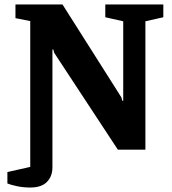

<svg xmlns="http://www.w3.org/2000/svg" viewBox="-20 -668 769 857"><path d="M115 169Q83 169 55.5 163Q28 157 13 151V100L115 77V-574L49 -587V-648H259L522 -233L526 -218H530V-573L450 -591V-648H709V-591L629 -573V0H506L222 -432L218 -447H214V79Q214 119 189.5 144Q165 169 115 169Z"/></svg>

Font: Faustina
Style: Bold
Weight: 700
Designer: Alfonso Garcia
Foundry: http://www.omnibus-type.com
Version: Version 1.200